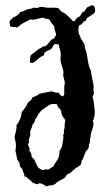

<svg xmlns="http://www.w3.org/2000/svg" viewBox="-20 -674 398 710"><path d="M159.2 -334 171.9 -335.9Q176.8 -335.9 181.6 -333Q186.5 -330.1 194.3 -332Q199.2 -329.1 202.1 -324.2Q205.1 -319.3 211.9 -317.4Q218.8 -322.3 217.8 -332Q216.8 -341.8 217.8 -348.6Q216.8 -355.5 218.3 -358.4Q219.7 -361.3 219.7 -366.2Q219.7 -371.1 217.8 -378.4Q215.8 -385.7 214.4 -391.1Q212.9 -396.5 213.9 -400.4Q216.8 -408.2 209.5 -428.2Q202.1 -448.2 204.1 -462.9Q206.1 -477.5 201.7 -491.2Q197.3 -504.9 196.3 -510.7Q191.4 -509.8 188.5 -510.7Q185.5 -511.7 181.6 -510.3Q177.7 -508.8 176.8 -504.4Q175.8 -500 169.9 -494.1Q164.1 -488.3 161.1 -488.3Q158.2 -488.3 151.4 -484.4Q144.5 -480.5 144 -476.6Q143.6 -472.7 142.6 -469.7Q129.9 -464.8 119.1 -454.6Q108.4 -444.3 103.5 -442.4Q98.6 -440.4 90.8 -442.4Q90.8 -460.9 93.8 -469.7Q101.6 -476.6 104.5 -478Q107.4 -479.5 112.8 -483.9Q118.2 -488.3 118.7 -489.7Q119.1 -491.2 126.5 -494.1Q133.8 -497.1 139.6 -502.9Q147.5 -500 155.3 -509.8Q163.1 -519.5 168 -524.9Q172.9 -530.3 180.7 -531.2Q180.7 -537.1 184.1 -539.1Q187.5 -541 187 -547.4Q186.5 -553.7 183.6 -560.1Q180.7 -566.4 180.7 -576.2Q176.8 -582 171.9 -586.9Q167 -591.8 165 -599.6Q159.2 -604.5 151.9 -604.5Q144.5 -604.5 139.6 -609.4Q134.8 -607.4 130.9 -607.4L107.4 -601.6Q103.5 -600.6 99.6 -601.6Q89.8 -603.5 84 -597.7Q78.1 -594.7 71.8 -591.8Q65.4 -588.9 61 -585.9Q56.6 -583 52.2 -579.1Q47.9 -575.2 43 -572.3Q37.1 -574.2 30.3 -574.2Q23.4 -574.2 18.6 -576.2Q11.7 -594.7 19.5 -600.6Q31.2 -612.3 33.2 -611.8Q35.2 -611.3 42.5 -616.2Q49.8 -621.1 55.7 -629.9Q64.5 -630.9 73.2 -635.7Q82 -640.6 85.4 -640.6Q88.9 -640.6 97.7 -642.6Q107.4 -647.5 109.9 -645.5Q112.3 -643.6 116.2 -644.5L129.9 -648.4Q133.8 -649.4 144.5 -647Q155.3 -644.5 168.5 -645.5Q181.6 -646.5 194.3 -644.5Q198.2 -641.6 201.2 -637.7Q204.1 -633.8 207.5 -631.3Q210.9 -628.9 214.8 -627Q221.7 -625 234.4 -611.3Q241.2 -606.4 243.7 -602.5Q246.1 -598.6 250 -595.7Q255.9 -594.7 257.8 -598.6Q259.8 -602.5 262.7 -606.4Q265.6 -608.4 269 -609.9Q272.5 -611.3 275.9 -614.7Q279.3 -618.2 281.7 -624Q284.2 -629.9 292 -631.8Q296.9 -638.7 301.8 -646.5Q306.6 -648.4 310.5 -650.4Q327.1 -661.1 331.1 -642.6Q334 -630.9 327.1 -624Q314.5 -615.2 310.1 -612.8Q305.7 -610.4 302.7 -607.9Q299.8 -605.5 298.8 -601.6Q297.9 -597.7 295.9 -595.7Q290 -596.7 288.6 -592.8Q287.1 -588.9 283.2 -586.9Q281.2 -583 277.3 -582Q273.4 -581.1 271.5 -578.1Q267.6 -557.6 272.5 -547.9Q277.3 -538.1 277.3 -536.6Q277.3 -535.2 279.3 -531.2Q281.2 -527.3 285.6 -521Q290 -514.6 292 -510.3Q293.9 -505.9 293.5 -502Q293 -498 296.9 -488.8Q300.8 -479.5 304.7 -451.7Q308.6 -423.8 316.4 -412.1Q316.4 -402.3 321.8 -380.4Q327.1 -358.4 326.2 -348.6Q325.2 -338.9 327.1 -328.1Q325.2 -320.3 322.3 -317.4Q326.2 -302.7 329.6 -272.9Q333 -243.2 323.2 -227.5Q328.1 -213.9 322.8 -200.2Q317.4 -186.5 315.9 -177.7Q314.5 -168.9 314.5 -166.5Q314.5 -164.1 313.5 -161.1Q312.5 -158.2 313 -153.3Q313.5 -148.4 310.5 -143.6Q307.6 -138.7 308.6 -135.7Q309.6 -132.8 308.6 -130.9Q307.6 -128.9 305.7 -124.5Q303.7 -120.1 299.8 -116.7Q295.9 -113.3 291 -98.6Q286.1 -84 285.2 -84Q284.2 -84 282.7 -81.1Q281.2 -78.1 280.8 -72.3Q280.3 -66.4 276.4 -63Q272.5 -59.6 268.6 -57.6Q264.6 -55.7 260.3 -52.2Q255.9 -48.8 252.4 -45.9Q249 -43 242.7 -37.1Q236.3 -31.2 233.9 -31.2Q231.4 -31.2 228.5 -28.8Q225.6 -26.4 223.1 -21.5Q220.7 -16.6 214.4 -13.2Q208 -9.8 199.7 -5.9Q191.4 -2 188.5 2Q185.5 5.9 179.2 8.8Q172.9 11.7 165.5 11.7Q158.2 11.7 151.4 15.6Q146.5 10.7 135.7 5.9Q125 1 118.2 7.8Q114.3 5.9 110.8 5.4Q107.4 4.9 101.6 1.5Q95.7 -2 95.7 -3.9Q95.7 -5.9 89.8 -9.3Q84 -12.7 80.6 -17.1Q77.1 -21.5 70.3 -21.5Q70.3 -30.3 66.9 -35.6Q63.5 -41 63.5 -47.9L53.7 -58.6Q53.7 -71.3 47.9 -78.1Q42 -85 42 -93.8L37.1 -116.2L39.1 -132.8Q39.1 -148.4 35.6 -157.2Q32.2 -166 37.1 -181.6Q42 -197.3 41 -210.9Q58.6 -233.4 60.5 -259.8Q64.5 -264.6 68.8 -270Q73.2 -275.4 76.7 -281.2Q80.1 -287.1 81.1 -290Q82 -293 85.9 -296.9Q95.7 -302.7 100.6 -314.5Q117.2 -319.3 125 -327.1Q135.7 -329.1 143.6 -331.1Q151.4 -333 159.2 -334ZM209 -130.9 214.8 -165Q211.9 -172.9 213.9 -174.8Q215.8 -176.8 216.3 -180.7Q216.8 -184.6 216.3 -187.5Q215.8 -190.4 217.8 -197.3Q219.7 -204.1 219.2 -208Q218.8 -211.9 219.2 -215.8Q219.7 -219.7 220.7 -222.7Q221.7 -225.6 220.7 -230Q219.7 -234.4 214.8 -239.3Q206.1 -250 206.1 -265.6L197.3 -275.4Q192.4 -279.3 191.4 -288.1Q170.9 -293 157.7 -283.2Q144.5 -273.4 132.8 -265.6Q126 -255.9 121.1 -252Q118.2 -241.2 110.4 -233.4Q108.4 -219.7 99.6 -212.9Q99.6 -207 96.7 -201.2Q93.8 -195.3 92.3 -190.4Q90.8 -185.5 91.8 -182.1Q92.8 -178.7 91.8 -173.8Q90.8 -168.9 87.9 -162.1Q85 -155.3 87.9 -148.4Q86.9 -144.5 85 -143.1Q83 -141.6 83 -137.7Q92.8 -125 87.9 -117.2Q97.7 -107.4 96.7 -94.7Q104.5 -86.9 107.4 -83Q117.2 -59.6 122.1 -53.7Q135.7 -43 142.1 -45.9Q148.4 -48.8 158.2 -46.9Q163.1 -48.8 166.5 -52.2Q169.9 -55.7 175.8 -56.6Q183.6 -70.3 191.9 -82.5Q200.2 -94.7 200.2 -117.2Q204.1 -119.1 205.1 -124Q206.1 -128.9 209 -130.9Z"/></svg>

Font: Mountains of Christmas
Style: Bold
Weight: 700
Designer: Crystal Kluge
Foundry: Font Diner, Inc DBA Tart Workshop
Version: Version 1.002